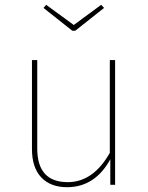

<svg xmlns="http://www.w3.org/2000/svg" viewBox="-20 -769 616 799"><path d="M401 -749 413 -736 293 -641H281L161 -736L172 -749L287 -665ZM459 -519V0H439V-106Q375 10 259 10Q190 10 151.5 -31Q113 -72 113 -149V-519H135V-151Q135 -11 262 -11Q368 -11 437 -133V-519Z"/></svg>

Font: FiraGO Thin
Style: Regular
Weight: 100
Designer: bBox Type
Foundry: bBox Type GmbH
Version: Version 1.001;PS 001.001;hotconv 1.0.88;makeotf.lib2.5.64775